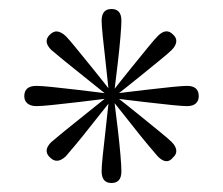

<svg xmlns="http://www.w3.org/2000/svg" viewBox="-20 -714 497 427"><path d="M223 -500Q219 -540 215 -574.5Q211 -609 208.5 -633.5Q206 -658 206 -668Q206 -694 228 -694Q239 -694 244.5 -687.5Q250 -681 250 -668Q250 -658 248 -633.5Q246 -609 242 -574.5Q238 -540 233 -500ZM233 -500Q238 -461 242 -426.5Q246 -392 248 -368Q250 -344 250 -333Q250 -320 244.5 -313.5Q239 -307 228 -307Q206 -307 206 -333Q206 -344 208.5 -368Q211 -392 215 -426.5Q219 -461 223 -500ZM228 -505Q268 -510 302.5 -514Q337 -518 361.5 -520.5Q386 -523 396 -523Q422 -523 422 -500Q422 -490 415.5 -484Q409 -478 396 -478Q386 -478 361.5 -480.5Q337 -483 302.5 -487Q268 -491 228 -496ZM228 -496Q189 -491 154.5 -487Q120 -483 96 -480.5Q72 -478 61 -478Q48 -478 41 -484Q34 -490 34 -500Q34 -523 61 -523Q72 -523 96 -520.5Q120 -518 154.5 -514Q189 -510 228 -505ZM225 -504Q250 -536 271.5 -562.5Q293 -589 308.5 -608Q324 -627 331 -634Q350 -653 365 -637Q373 -630 372 -621Q371 -612 362 -603Q355 -596 336 -580.5Q317 -565 290.5 -543.5Q264 -522 232 -497ZM232 -497Q207 -466 185.5 -438.5Q164 -411 148.5 -392.5Q133 -374 126 -366Q116 -357 107.5 -356.5Q99 -356 91 -364Q75 -379 94 -398Q102 -405 121 -420.5Q140 -436 167 -457.5Q194 -479 225 -504ZM225 -497Q194 -522 167 -543.5Q140 -565 121 -580.5Q102 -596 94 -603Q75 -622 91 -637Q99 -645 107.5 -644Q116 -643 126 -634Q133 -627 148.5 -608Q164 -589 185.5 -562.5Q207 -536 232 -504ZM232 -504Q264 -479 290.5 -457.5Q317 -436 336 -420.5Q355 -405 362 -398Q371 -389 372 -380Q373 -371 365 -364Q351 -346 331 -366Q324 -374 308.5 -392.5Q293 -411 271.5 -438.5Q250 -466 225 -497Z"/></svg>

Font: Montagu Slab
Style: Bold
Weight: 700
Designer: Florian Karsten
Foundry: Florian Karsten
Version: Version 1.000